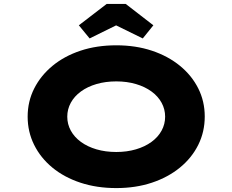

<svg xmlns="http://www.w3.org/2000/svg" viewBox="-20 -949 1185 979"><path d="M573 10Q473 10 390 -17.5Q307 -45 247 -94.5Q187 -144 154 -210.5Q121 -277 121 -354Q121 -432 154.5 -498Q188 -564 248 -613.5Q308 -663 390.5 -690.5Q473 -718 573 -718Q672 -718 754.5 -690.5Q837 -663 897.5 -613.5Q958 -564 991 -498Q1024 -432 1024 -355Q1024 -277 991 -210.5Q958 -144 897.5 -94.5Q837 -45 754.5 -17.5Q672 10 573 10ZM573 -174Q627 -174 673 -187.5Q719 -201 752.5 -225.5Q786 -250 804 -283Q822 -316 822 -354Q822 -392 804 -425Q786 -458 752.5 -482.5Q719 -507 673 -520.5Q627 -534 573 -534Q518 -534 472 -520.5Q426 -507 392.5 -482.5Q359 -458 341 -425Q323 -392 323 -354Q323 -316 341 -283Q359 -250 392.5 -225.5Q426 -201 472 -187.5Q518 -174 573 -174ZM437 -753 382 -820 524 -929H621L762 -820L708 -753L557 -827H587Z"/></svg>

Font: Lexend Zetta ExtraBold
Style: Regular
Weight: 800
Designer: Bonnie Shaver-Troup, Thomas Jockin
Foundry: Lexend
Version: Version 1.007